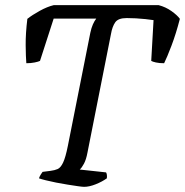

<svg xmlns="http://www.w3.org/2000/svg" viewBox="-20 -724 717 744"><path d="M306 0Q299 0 282 -2.5Q265 -5 242.5 -8.5Q220 -12 197.5 -16.5Q175 -21 157 -25.5Q139 -30 131 -33Q134 -42 138.5 -48.5Q143 -55 145 -58L176 -62Q192 -64 203.5 -69Q215 -74 224.5 -94Q234 -114 243 -159L330 -597Q334 -616 340 -629.5Q346 -643 353 -652H188L135 -488Q129 -485 114.5 -482Q100 -479 82 -479Q80 -503 79.5 -548.5Q79 -594 86 -651Q105 -666 134 -682Q163 -698 188 -704H595Q622 -697 644.5 -681Q667 -665 677 -651Q662 -593 644.5 -547Q627 -501 616 -479Q597 -479 584 -482Q571 -485 566 -488L575 -646Q562 -648 543.5 -650Q525 -652 506.5 -653Q488 -654 471 -654Q438 -654 426.5 -637.5Q415 -621 410 -592L319 -133Q314 -106 305.5 -90Q297 -74 289 -67L391 -56Q393 -53 394 -47Q395 -41 394 -33Q376 -20 351 -10Q326 0 306 0Z"/></svg>

Font: Texturina 12pt
Style: Italic
Weight: 400
Italic angle: -11°
Designer: Guillermo Torres Carreño
Foundry: Omnibus-Type
Version: Version 1.002